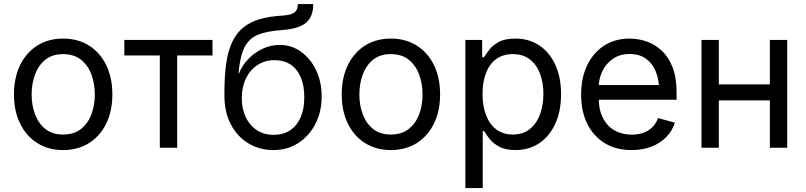

<svg xmlns="http://www.w3.org/2000/svg" viewBox="-20 -748 4082 972"><path d="M299.3 11.7Q225.1 11.7 169.2 -23.4Q113.3 -58.6 82 -122.1Q50.8 -185.5 50.8 -269.5Q50.8 -355 82 -418.7Q113.3 -482.4 169.2 -517.6Q225.1 -552.7 299.3 -552.7Q374 -552.7 430.2 -517.6Q486.3 -482.4 517.6 -418.7Q548.8 -355 548.8 -269.5Q548.8 -185.5 517.6 -122.1Q486.3 -58.6 430.2 -23.4Q374 11.7 299.3 11.7ZM299.3 -66.9Q354.5 -66.9 390.1 -95.2Q425.8 -123.5 442.9 -169.7Q460 -215.8 460 -269.5Q460 -323.7 442.9 -370.4Q425.8 -417 390.1 -445.6Q354.5 -474.1 299.3 -474.1Q244.6 -474.1 209.5 -445.6Q174.3 -417 157.2 -370.6Q140.1 -324.2 140.1 -269.5Q140.1 -215.8 157.2 -169.7Q174.3 -123.5 209.5 -95.2Q244.6 -66.9 299.3 -66.9Z M789.1 0V-467.3H609.4V-545.9H1055.7V-467.3H877V0Z M1364.7 11.7Q1294.4 11.7 1238.3 -21.7Q1182.1 -55.2 1149.2 -117.2Q1116.2 -179.2 1116.2 -264.6V-283.2Q1116.2 -367.7 1125.7 -430.4Q1135.3 -493.2 1156.2 -536.9Q1177.2 -580.6 1211.2 -608.4Q1245.1 -636.2 1293.7 -650.6Q1342.3 -665 1407.2 -668.9Q1440.4 -670.9 1457.8 -678Q1475.1 -685.1 1481.4 -697.3Q1487.8 -709.5 1487.8 -727.5H1565.9Q1565.9 -687 1550.8 -658.9Q1535.6 -630.9 1501 -615.5Q1466.3 -600.1 1407.2 -595.7Q1333.5 -590.8 1287.6 -572.8Q1241.7 -554.7 1218.3 -509.3Q1194.8 -463.9 1187.5 -376.5H1189.9Q1204.6 -414.6 1235.1 -447.3Q1265.6 -480 1307.4 -500.2Q1349.1 -520.5 1397 -520.5Q1456.1 -520.5 1503.9 -486.1Q1551.8 -451.7 1580.1 -392.8Q1608.4 -334 1608.4 -259.8Q1608.4 -182.6 1576.9 -121.1Q1545.4 -59.6 1490.2 -23.9Q1435.1 11.7 1364.7 11.7ZM1365.7 -65.4Q1414.1 -65.4 1448.7 -88.4Q1483.4 -111.3 1502 -153.8Q1520.5 -196.3 1520.5 -255.4Q1520.5 -314 1502.9 -356Q1485.4 -397.9 1451.7 -420.7Q1418 -443.4 1370.1 -443.4Q1321.3 -443.4 1283.7 -418.9Q1246.1 -394.5 1225.1 -351.1Q1204.1 -307.6 1204.1 -251Q1204.1 -197.8 1223.6 -155.8Q1243.2 -113.8 1279.3 -89.6Q1315.4 -65.4 1365.7 -65.4Z M1958.5 11.7Q1884.3 11.7 1828.4 -23.4Q1772.5 -58.6 1741.2 -122.1Q1710 -185.5 1710 -269.5Q1710 -355 1741.2 -418.7Q1772.5 -482.4 1828.4 -517.6Q1884.3 -552.7 1958.5 -552.7Q2033.2 -552.7 2089.4 -517.6Q2145.5 -482.4 2176.8 -418.7Q2208 -355 2208 -269.5Q2208 -185.5 2176.8 -122.1Q2145.5 -58.6 2089.4 -23.4Q2033.2 11.7 1958.5 11.7ZM1958.5 -66.9Q2013.7 -66.9 2049.3 -95.2Q2085 -123.5 2102.1 -169.7Q2119.1 -215.8 2119.1 -269.5Q2119.1 -323.7 2102.1 -370.4Q2085 -417 2049.3 -445.6Q2013.7 -474.1 1958.5 -474.1Q1903.8 -474.1 1868.7 -445.6Q1833.5 -417 1816.4 -370.6Q1799.3 -324.2 1799.3 -269.5Q1799.3 -215.8 1816.4 -169.7Q1833.5 -123.5 1868.7 -95.2Q1903.8 -66.9 1958.5 -66.9Z M2335.9 204.1V-545.9H2420.9V-458.5H2430.7Q2439.9 -473.1 2456.5 -495.4Q2473.1 -517.6 2504.4 -535.2Q2535.6 -552.7 2588.9 -552.7Q2657.2 -552.7 2709.2 -518.6Q2761.2 -484.4 2790.8 -421.1Q2820.3 -357.9 2820.3 -271.5Q2820.3 -184.6 2791 -121.1Q2761.7 -57.6 2709.7 -22.9Q2657.7 11.7 2589.4 11.7Q2537.6 11.7 2505.9 -6.1Q2474.1 -23.9 2457 -46.6Q2439.9 -69.3 2430.7 -84.5H2423.8V204.1ZM2576.2 -66.9Q2627.4 -66.9 2661.9 -94.5Q2696.3 -122.1 2713.6 -168.7Q2731 -215.3 2731 -272.5Q2731 -329.1 2713.9 -374.8Q2696.8 -420.4 2662.4 -447.3Q2627.9 -474.1 2576.2 -474.1Q2525.9 -474.1 2491.7 -448.7Q2457.5 -423.3 2440.2 -378.2Q2422.9 -333 2422.9 -272.5Q2422.9 -211.9 2440.4 -165.5Q2458 -119.1 2492.4 -93Q2526.9 -66.9 2576.2 -66.9Z M3177.7 11.7Q3098.6 11.7 3041.3 -23.4Q2983.9 -58.6 2952.9 -121.6Q2921.9 -184.6 2921.9 -268.6Q2921.9 -352.5 2952.1 -416.5Q2982.4 -480.5 3037.8 -516.6Q3093.3 -552.7 3167.5 -552.7Q3210.9 -552.7 3253.2 -538.3Q3295.4 -523.9 3329.8 -491.9Q3364.3 -460 3384.8 -407.7Q3405.3 -355.5 3405.3 -279.8V-243.2H2981.4V-317.4H3357.9L3316.9 -290Q3316.9 -343.8 3300 -385.5Q3283.2 -427.2 3250 -450.9Q3216.8 -474.6 3167.5 -474.6Q3118.2 -474.6 3083 -450.4Q3047.9 -426.3 3029.3 -387.5Q3010.7 -348.6 3010.7 -304.2V-254.9Q3010.7 -194.3 3031.7 -152.1Q3052.7 -109.9 3090.6 -88.1Q3128.4 -66.4 3178.2 -66.4Q3210.4 -66.4 3236.8 -75.7Q3263.2 -85 3282.2 -103.8Q3301.3 -122.6 3311.5 -150.4L3396.5 -127Q3383.8 -85.9 3353.5 -54.7Q3323.2 -23.4 3278.6 -5.9Q3233.9 11.7 3177.7 11.7Z M3897.5 -320.8V-239.7H3598.1V-320.8ZM3619.1 -545.9V0H3531.2V-545.9ZM3965.3 -545.9V0H3877.4V-545.9Z"/></svg>

Font: Inter Variable
Style: Regular
Weight: 400
Designer: Rasmus Andersson
Foundry: rsms
Version: Version 4.001;git-9221beed3